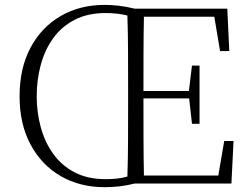

<svg xmlns="http://www.w3.org/2000/svg" viewBox="-20 -759 1030 794"><path d="M509.8 -333V-390.1Q509.8 -466.3 509.5 -543.2Q509.3 -620.1 506.8 -694.8Q465.3 -705.1 417 -705.1Q342.8 -705.1 288.8 -677.2Q234.9 -649.4 200.2 -601.3Q165.5 -553.2 148.7 -491.2Q131.8 -429.2 131.8 -360.8Q131.8 -293.9 148.7 -232.4Q165.5 -170.9 200.2 -122.6Q234.9 -74.2 288.8 -46.1Q342.8 -18.1 417 -18.1Q441.9 -18.1 463.6 -20.5Q485.4 -22.9 506.8 -28.8Q509.3 -105 509.5 -180.7Q509.8 -256.3 509.8 -333ZM907.2 -175.8H945.8L937 0H537.1Q503.9 8.3 472.7 11.7Q441.4 15.1 413.1 15.1Q310.1 15.1 230.7 -31Q151.4 -77.1 106.2 -161.6Q61 -246.1 61 -360.8Q61 -477.1 106.2 -561.8Q151.4 -646.5 230.7 -692.6Q310.1 -738.8 413.1 -738.8Q441.4 -738.8 472.7 -735.1Q503.9 -731.4 537.1 -723.1H919.9L928.2 -547.9H890.1L866.2 -689.9H575.2Q573.7 -618.2 573.5 -542.2Q573.2 -466.3 573.2 -382.8H761.2L773.9 -487.8H805.2V-247.1H773.9L762.2 -352.1H573.2Q573.2 -262.2 573.5 -184.3Q573.7 -106.4 575.2 -33.2H882.8Z"/></svg>

Font: Source Han Serif CN ExtraLight
Style: Regular
Weight: 250
Designer: Ryoko NISHIZUKA  (kana & ideographs); Frank Grießhammer (Latin, Greek & Cyrillic); Wenlong ZHANG  (bopomofo); Sandoll Co
Foundry: Adobe Systems Incorporated
Version: Version 1.001;PS 1.001;hotconv 16.6.54;makeotf.lib2.5.65590